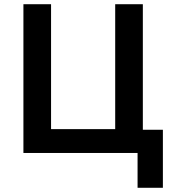

<svg xmlns="http://www.w3.org/2000/svg" viewBox="-20 -725 831 910"><path d="M632 165V0H91V-705H222V-113H526V-705H657V-110H752V165Z"/></svg>

Font: Nunito Sans 7pt SemiCondensed
Style: Bold
Weight: 700
Width: 4
Designer: Vernon Adams
Foundry: Vernon Adams
Version: Version 3.101;gftools[0.9.27]